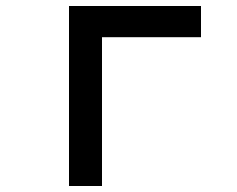

<svg xmlns="http://www.w3.org/2000/svg" viewBox="-20 -620 790 640"><path d="M210 -600H650V-496H320V0H210Z"/></svg>

Font: Martian Mono sWd Rg
Style: Regular
Weight: 400
Width: 6
Monospace: yes
Designer: Roman Shamin
Foundry: Evil Martians
Version: Version 1.000